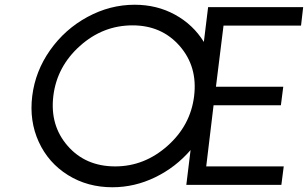

<svg xmlns="http://www.w3.org/2000/svg" viewBox="-20 -780 1299 810"><path d="M1250 -672H923L891 -414H1175L1165 -336H881L850 -78H1177L1167 0H766L784 -147Q721 -74 634.5 -32Q548 10 454 10Q349 10 266.5 -41.5Q184 -93 143.5 -181.5Q103 -270 116 -375Q129 -480 191.5 -568.5Q254 -657 349 -708.5Q444 -760 548 -760Q642 -760 718.5 -718Q795 -676 840 -603L858 -750H1259ZM466 -78Q589 -78 686.5 -164.5Q784 -251 799 -375Q814 -499 738 -586Q662 -673 539 -673Q414 -673 317 -586Q220 -499 205 -375Q190 -251 265.5 -164.5Q341 -78 466 -78Z"/></svg>

Font: Orkney
Style: Italic
Weight: 400
Italic angle: -7°
Designer: Samuel Oakes and Alfredo Marco Pradil
Foundry: Alfredo Marco Pradil
Version: 1.0; ttfautohint (v1.5)